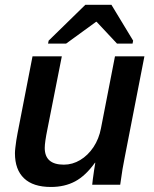

<svg xmlns="http://www.w3.org/2000/svg" viewBox="-20 -760 633 790"><path d="M370.6 -90.3Q332 -36.6 289.1 -13.7Q246.1 9.3 189.5 9.3Q116.2 9.3 78.9 -26.4Q41.5 -62 41.5 -129.4Q41.5 -138.7 43.2 -152.8Q44.9 -167 47.1 -182.6Q49.3 -198.2 51.8 -209.5L113.8 -528.3H234.4L175.3 -229.5Q164.1 -174.8 164.1 -151.4Q164.1 -82.5 242.7 -82.5Q278.3 -82.5 310.1 -101.6Q341.8 -120.6 364.5 -154.5Q387.2 -188.5 395.5 -232.4L453.1 -528.3H574.2L493.2 -112.8Q488.8 -92.3 484.1 -64Q479.5 -35.6 474.6 0H359.4Q359.4 -3.4 361.8 -21.5Q364.3 -39.6 367.2 -60.1Q370.1 -80.6 372.1 -90.3ZM375.5 -670.4 252 -580.6H177.7L180.2 -592.8L331.1 -740.2H438.5L527.8 -592.8L525.4 -580.6H461.4L377.4 -670.4Z"/></svg>

Font: Arimo SemiBold
Style: Italic
Weight: 600
Italic angle: -12°
Version: Version 1.33